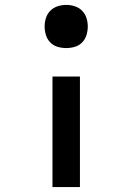

<svg xmlns="http://www.w3.org/2000/svg" viewBox="-20 -548 540 783"><path d="M250 -352Q232 -352 215 -357Q198 -362 185.5 -374.5Q173 -387 167.5 -404.5Q162 -422 162 -440Q162 -458 167.5 -475Q173 -492 185.5 -504.5Q198 -517 215 -522.5Q232 -528 250 -528Q268 -528 285 -522.5Q302 -517 314.5 -504.5Q327 -492 332.5 -475Q338 -458 338 -440Q338 -422 332.5 -404.5Q327 -387 314.5 -374.5Q302 -362 285 -357Q268 -352 250 -352ZM194 215V-236H306V215Z"/></svg>

Font: Iosevka Term Curly
Style: Bold
Weight: 700
Designer: Belleve Invis
Foundry: Belleve Invis
Version: Version 32.3.0